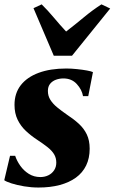

<svg xmlns="http://www.w3.org/2000/svg" viewBox="-28 -848 526 880"><path d="M376.5 -407.5H352.5Q347.5 -437 324 -462.8Q300.5 -488.5 262.5 -488.5Q244.5 -488.5 228.2 -482.5Q212 -476.5 201.8 -464Q191.5 -451.5 191.5 -431Q191.5 -408.5 202.8 -390.5Q214 -372.5 233.8 -356.2Q253.5 -340 279.5 -322Q310 -302 333.2 -280.8Q356.5 -259.5 369.8 -232Q383 -204.5 383 -166.5Q383 -123 366.8 -89.5Q350.5 -56 319.8 -33.8Q289 -11.5 245.8 0Q202.5 11.5 148.5 11.5Q115.5 11.5 82.5 6Q49.5 0.5 24.8 -7.5Q0 -15.5 -8.5 -22L18 -134H41.5Q49 -111 64.8 -88.5Q80.5 -66 104 -51.2Q127.5 -36.5 157 -36.5Q177 -36.5 193.5 -44.5Q210 -52.5 220 -67.5Q230 -82.5 230 -102.5Q230 -124 220.2 -140.5Q210.5 -157 190.8 -172.8Q171 -188.5 141.5 -208Q114 -226 90.5 -248Q67 -270 52.8 -299.2Q38.5 -328.5 38.5 -367.5Q38.5 -420.5 67.2 -457.5Q96 -494.5 149.2 -514.2Q202.5 -534 276 -534Q299.5 -534 325.2 -531.2Q351 -528.5 371 -524.8Q391 -521 398 -517.5ZM218.5 -592.5 125.5 -810.5 163 -828Q191 -800.5 219 -767Q247 -733.5 275 -703.5Q316.5 -735.5 355.8 -768.2Q395 -801 437 -828L477 -809L302 -592.5Z"/></svg>

Font: Merriweather 96pt Black
Style: Italic
Weight: 900
Italic angle: -7.8°
Version: Version 2.101